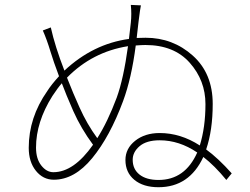

<svg xmlns="http://www.w3.org/2000/svg" viewBox="-20 -785 1040 799"><path d="M639.6 -36.1Q750 -36.1 800.8 -150.4Q725.6 -201.2 644.5 -201.2Q589.8 -201.2 561 -176.8Q532.2 -152.3 532.2 -120.1Q532.2 -81.1 560.5 -58.6Q588.9 -36.1 639.6 -36.1ZM465.8 -378.9Q494.1 -457 512.7 -592.8Q364.3 -569.3 258.8 -461.9Q285.2 -394.5 310.5 -338.9Q341.8 -268.6 384.8 -210Q427.7 -277.3 465.8 -378.9ZM202.1 -68.4Q287.1 -68.4 367.2 -182.6Q317.4 -250 285.2 -322.3Q253.9 -393.6 237.3 -438.5Q220.7 -419.9 198.2 -385.7Q129.9 -277.3 129.9 -170.9Q129.9 -124 151.9 -96.2Q173.8 -68.4 202.1 -68.4ZM556.6 -695.3 548.8 -627Q560.5 -627.9 585.9 -627.9Q699.2 -627.9 782.2 -553.7Q865.2 -479.5 865.2 -352.5Q865.2 -243.2 837.9 -163.1Q888.7 -126 944.3 -63.5L921.9 -36.1Q873 -95.7 826.2 -131.8Q767.6 -5.9 639.6 -5.9Q576.2 -5.9 539.1 -36.6Q502 -67.4 502 -119.1Q502 -167 542.5 -199.2Q583 -231.4 644.5 -231.4Q731.4 -231.4 811.5 -179.7Q835 -255.9 835 -351.6Q835 -450.2 769.5 -523.9Q704.1 -597.7 585 -597.7Q570.3 -597.7 544.9 -595.7Q527.3 -459 492.2 -364.3Q437.5 -216.8 363.8 -127Q290 -37.1 204.1 -37.1Q159.2 -37.1 129.4 -74.2Q99.6 -111.3 99.6 -169.9Q99.6 -295.9 176.8 -406.2Q194.3 -433.6 225.6 -467.8Q202.1 -530.3 190.4 -569.3Q174.8 -621.1 158.2 -658.2L191.4 -670.9Q209 -591.8 248 -491.2Q367.2 -602.5 516.6 -623Q523.4 -680.7 524.4 -690.4Q528.3 -726.6 524.4 -764.6L566.4 -762.7Q563.5 -751 556.6 -695.3Z"/></svg>

Font: Gen Shin Gothic Monospace ExtraLight
Style: Regular
Weight: 200
Designer: [Source Han Sans]
Ryoko NISHIZUKA  (kana & ideographs); Paul D. Hunt (Latin, Greek & Cyrillic); Wenlong ZHANG  (bopomofo
Version: Version 1.002.20150607